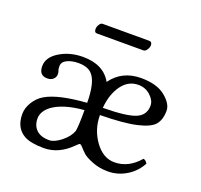

<svg xmlns="http://www.w3.org/2000/svg" viewBox="-111 -734 909 869"><g transform="rotate(20 343.5 -300.0)"><path d="M456.1 -560.1H231.9Q218.8 -560.1 219.2 -578.1Q219.2 -587.9 226.1 -598.9Q232.9 -609.9 241.2 -609.9H465.8Q480 -609.9 480 -592.8Q480 -583 472.4 -571.5Q464.8 -560.1 456.1 -560.1ZM265.1 -383.8Q244.1 -405.8 200.2 -405.8Q168 -405.8 145.5 -394.8Q123 -383.8 123 -362.8Q123 -347.7 126 -342.8Q128.9 -336.9 128.9 -325.2Q128.9 -312 118.4 -302Q107.9 -292 89.8 -292Q49.8 -292 49.8 -336.9Q49.8 -379.9 98.4 -409.4Q147 -439 210 -439Q309.1 -439 348.1 -369.1Q398.9 -439 490.2 -439Q566.4 -439 607.2 -405.5Q647.9 -372.1 647.9 -338.9Q647.9 -295.9 627.4 -271.5Q606.9 -247.1 545.9 -233.2Q484.9 -219.2 371.1 -217.8Q371.1 -148.9 410.6 -94Q450.2 -39.1 504.9 -39.1Q572.8 -39.1 624 -99.1Q635.3 -98.1 644 -83Q622.1 -41 580.6 -15.6Q539.1 9.8 491.2 9.8Q449.2 9.8 415 -4.2Q380.9 -18.1 368.9 -29.1Q356.9 -40 339.8 -59.1Q333 -64.9 329.6 -63.5Q326.2 -62 315.9 -51.8Q254.9 10.3 182.1 9.8Q120.1 9.8 87.9 -7.8Q39.1 -35.6 39.1 -102.1Q39.1 -131.8 56.9 -160.4Q74.7 -189 102.1 -205.1Q161.6 -240.2 297.9 -250Q297.4 -350.6 265.1 -383.8ZM297.9 -214.8Q247.6 -210.9 209.7 -199.2Q171.9 -187.5 147.9 -169.9Q129.4 -156.2 120.1 -140.1Q110.8 -124 110.8 -106.9Q110.8 -72.8 131.8 -52.5Q152.8 -32.2 193.8 -32.2Q217.8 -32.2 250 -57.6Q282.2 -83 293 -112.8Q297.9 -136.7 297.9 -214.8ZM372.1 -252.9Q487.3 -253.9 529.5 -272Q571.8 -290 571.8 -335.9Q571.8 -360.8 547.4 -383.3Q522.9 -405.8 488.8 -405.8Q439.9 -405.8 408.9 -362.8Q377.9 -319.8 372.1 -252.9Z"/></g></svg>

Font: Linux Libertine Display
Style: Regular
Weight: 400
Designer: Philipp H. Poll
Foundry: Philipp H. Poll
Version: Version 5.0.9